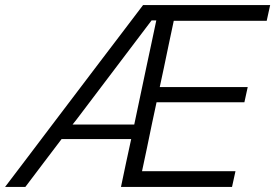

<svg xmlns="http://www.w3.org/2000/svg" viewBox="-57 -733 1080 753"><path d="M-37 0Q6 -56.5 54.5 -120.5Q103 -184.5 146 -241.5L334.5 -490Q380 -550 422 -605Q463.5 -659.5 504 -713H1002.5L989 -651.5H624.5Q615 -606.5 605.5 -562Q596 -517.5 585.5 -466L569.5 -391.5H914.5L901.5 -332H557L538.5 -245.5Q528 -195.5 519 -151Q509.5 -106.5 500 -61.5H866.5L853 0H417.5Q427.5 -48 437 -92.8Q446.5 -137.5 457.5 -187.5H184.5Q149 -141 112.8 -93Q76.5 -45 42.5 0ZM243 -264Q235 -254 227.5 -244.5H469.5L517.5 -472Q528.5 -524 538 -568Q547 -612 556 -653H537.5Z"/></svg>

Font: Heraclito Light
Style: Italic
Weight: 300
Italic angle: -12°
Designer: Kostas Bartsokas (font) & Cristiano Sobral (main changes)
Foundry: Kostas Bartsokas (font) & Cristiano Sobral (main changes)
Version: Version 1.00;July 8, 2020;FontCreator 13.0.0.2655 64-bit